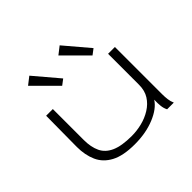

<svg xmlns="http://www.w3.org/2000/svg" viewBox="-162 -871 1074 1074"><g transform="rotate(-45 375.0 -333.5)"><path d="M338 11Q247 11 194.5 -17Q142 -45 120 -94.5Q98 -144 98 -208L100 -453H153V-208Q153 -152 171.5 -113Q190 -74 235 -54Q280 -34 359 -34Q399 -34 439.5 -44Q480 -54 514.5 -75.5Q549 -97 569.5 -129.5Q590 -162 590 -208V-453H644V-79Q644 -58 646.5 -38Q649 -18 657 0H604Q595 -17 592.5 -38.5Q590 -60 591 -89Q563 -45 494.5 -17Q426 11 338 11ZM282 -508 147 -643 192 -678 315 -533ZM522 -508 387 -643 432 -678 555 -533Z"/></g></svg>

Font: Inconsolata ExtraExpanded Light
Style: Regular
Weight: 300
Width: 8
Monospace: yes
Designer: Raph Levien, Cyreal, Brenton Simpson
Foundry: Raph Levien, Cyreal, Google
Version: Version 3.001; ttfautohint (v1.8.2.53-6de2)